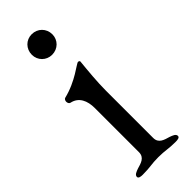

<svg xmlns="http://www.w3.org/2000/svg" viewBox="-211 -640 668 668"><g transform="rotate(-45 122.5 -306.5)"><path d="M66 -565C66 -537 88 -515 116 -515C145 -515 167 -537 167 -565C167 -594 145 -616 116 -616C88 -616 66 -594 66 -565ZM162 -434C154 -434 109 -393 42 -377C38 -376 35 -370 35 -365C35 -359 38 -353 43 -352C77 -345 90 -315 90 -279V-62C90 -35 67 -30 47 -24C36 -20 24 -16 24 -6C24 2 36 3 44 3C83 3 90 -2 125 -2C160 -2 168 3 206 3C215 3 226 2 226 -6C226 -16 214 -20 203 -24C183 -30 160 -35 160 -62V-294C160 -339 165 -388 169 -429C169 -432 166 -434 162 -434Z"/></g></svg>

Font: EB Garamond 12
Style: Regular
Weight: 400
Version: Version 0.016+